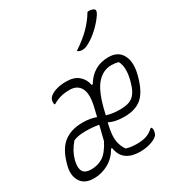

<svg xmlns="http://www.w3.org/2000/svg" viewBox="-199 -938 991 1071"><g transform="rotate(-30 297.0 -402.0)"><path d="M226 -536Q278 -536 306.5 -511Q335 -486 341 -449L348 -448Q401 -536 498 -536Q561 -536 585.5 -489.5Q610 -443 592 -372Q591 -368 590.5 -365Q590 -362 589 -360Q566 -274 525 -238.5Q484 -203 413 -203Q384 -203 360 -207.5Q336 -212 315 -223L312 -212Q296 -145 303 -107Q310 -69 329 -46Q345 -41 362 -39Q379 -37 398 -37Q433 -37 458 -45.5Q483 -54 505 -75H511Q517 -65 515 -53Q514 -44 510.5 -35Q507 -26 499 -20Q483 -7 453.5 1.5Q424 10 389 10Q337 10 304.5 -13Q272 -36 264 -86L258 -87Q231 -39 187 -14.5Q143 10 93 10Q32 10 8 -30.5Q-16 -71 0 -129L3 -140Q26 -222 72.5 -257Q119 -292 192 -292Q218 -292 239.5 -288Q261 -284 278 -278L290 -328Q310 -408 290.5 -447Q271 -486 221 -486Q187 -486 161.5 -479Q136 -472 113 -458H107Q106 -462 105.5 -467Q105 -472 106 -479Q109 -497 123 -508Q138 -520 164.5 -528Q191 -536 226 -536ZM334 -300 325 -262Q362 -250 412 -250Q447 -250 471.5 -259Q496 -268 513 -293.5Q530 -319 542 -370Q550 -403 549 -432Q548 -461 536 -483Q514 -489 491 -489Q438 -489 399 -446Q360 -403 334 -300ZM103 -41H107Q147 -41 180 -61.5Q213 -82 244 -142L267 -235Q229 -242 183 -242Q155 -242 136 -238.5Q117 -235 103 -228Q84 -206 71 -182.5Q58 -159 51 -133L49 -124Q31 -41 103 -41ZM525 -813Q547 -816 563 -807Q579 -798 561 -771Q539 -738 505.5 -706.5Q472 -675 439 -657Q423 -648 413 -645.5Q403 -643 395 -643Q374 -643 365 -654Q423 -692 461 -730.5Q499 -769 525 -813Z"/></g></svg>

Font: Recursive Mn Csl St Lt
Style: Italic
Weight: 300
Italic angle: -15°
Monospace: yes
Version: Version 1.079;hotconv 1.0.112;makeotfexe 2.5.65598; ttfautoh